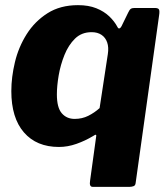

<svg xmlns="http://www.w3.org/2000/svg" viewBox="-20 -561 653 746"><path d="M340 165Q326 165 330 141L353 -26Q355 -35 353 -37Q351 -39 341 -32Q311 -14 277 -2Q243 10 209 10Q122 10 73 -46.5Q24 -103 24 -207Q24 -261 38 -319.5Q52 -378 83.5 -428Q115 -478 164.5 -509.5Q214 -541 283 -541Q324 -541 354 -529Q384 -517 404.5 -497.5Q425 -478 437 -455Q440 -449 445 -451Q450 -453 456 -467L478 -512Q483 -523 488 -526.5Q493 -530 502 -530H582Q594 -530 597.5 -524.5Q601 -519 598 -500L507 150Q506 160 498.5 162.5Q491 165 484 165H340ZM270 -99Q299 -99 323 -111Q347 -123 367 -141L399 -351Q403 -377 396.5 -396Q390 -415 374.5 -425.5Q359 -436 336 -436Q297 -436 271.5 -411Q246 -386 230.5 -347.5Q215 -309 208 -268Q201 -227 201 -194Q201 -143 220 -121Q239 -99 270 -99Z"/></svg>

Font: Libre Franklin ExtraBold
Style: Italic
Weight: 800
Italic angle: -8°
Designer: Pablo Impallari, Rodrigo Fuenzalida, Nhung Nguyen
Foundry: Impallari Type
Version: Version 3.000